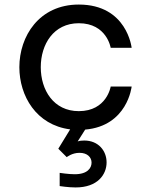

<svg xmlns="http://www.w3.org/2000/svg" viewBox="-20 -560 663 843"><path d="M312 263C409 263 448 206 448 153C448 102 412 57 350 57C339 57 329 58 321 61L354 9C540 -7 558 -180 558 -180H466C466 -180 449 -72 326 -72C215 -72 159 -165 159 -265C159 -365 215 -458 326 -458C449 -458 466 -350 466 -350H558C558 -350 538 -540 326 -540C151 -540 65 -400 65 -265C65 -139 139 -11 288 8L236 93L273 130C273 130 296 111 329 111C364 111 382 131 382 154C382 177 365 205 308 205C281 205 242 199 242 199V257C242 257 280 263 312 263Z"/></svg>

Font: Be Vietnam Pro
Style: Regular
Weight: 400
Designer: Lam Bao, Tony Le, Vietanh Nguyen
Foundry: Yellow Type Foundry
Version: Version 1.002